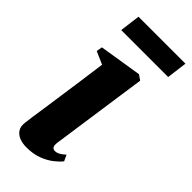

<svg xmlns="http://www.w3.org/2000/svg" viewBox="-232 -744 798 798"><g transform="rotate(45 167.5 -345.0)"><path d="M113.5 11Q90.5 11 72 3.8Q53.5 -3.5 43.8 -18.5Q34 -33.5 37 -56.5Q38 -68.5 42 -95.5Q46 -122.5 51.8 -161.5Q57.5 -200.5 64.2 -248Q71 -295.5 78.5 -348Q86 -400.5 93 -454.5L37 -479L41.5 -505L229.5 -535L252 -519.5L191 -95Q188.5 -76.5 193.2 -69.2Q198 -62 207.5 -62Q218 -62 228.2 -67.2Q238.5 -72.5 253 -85.5L265.5 -59Q254 -44.5 233.5 -28.2Q213 -12 183 -0.5Q153 11 113.5 11ZM59 -702.5H335L323.5 -612.5H47.5Z"/></g></svg>

Font: Merriweather 96pt ExtraBold
Style: Italic
Weight: 800
Italic angle: -7.8°
Version: Version 2.101